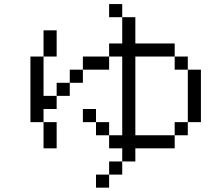

<svg xmlns="http://www.w3.org/2000/svg" viewBox="-20 -832 1040 915"><path d="M500 0H437.5V62.5H500ZM500 0H562.5V-62.5H500ZM562.5 -62.5H625V-125H812.5V-187.5H625Q625 -187.5 625 -562.5H812.5V-500H875Q875 -500 875 -250H812.5V-187.5H875V-250H937.5Q937.5 -250 937.5 -500H875V-562.5H812.5V-625H625Q625 -625 625 -750H562.5Q562.5 -750 562.5 -625H500V-562.5H375V-500H312.5V-437.5H250V-375H187.5V-562.5H125V-250H187.5Q187.5 -250 187.5 -125H250Q250 -125 250 -250H187.5V-312.5H250V-375H312.5V-437.5H375V-500H500V-562.5H562.5Q562.5 -562.5 562.5 -187.5H500V-125H562.5ZM500 -187.5V-250H437.5V-187.5ZM437.5 -250V-312.5H375V-250ZM187.5 -562.5H250Q250 -562.5 250 -687.5H187.5Q187.5 -687.5 187.5 -562.5ZM562.5 -750V-812.5H500V-750Z"/></svg>

Font: CalcUnifontExMono
Style: Regular
Weight: 500
Version: Version 15.0.06